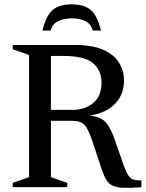

<svg xmlns="http://www.w3.org/2000/svg" viewBox="-20 -882 686 905"><path d="M40 -650V-670H333Q416 -670 467 -647.2Q518 -624.5 541.2 -586.2Q564.5 -548 564.5 -501.5Q564.5 -438 523.5 -394.2Q482.5 -350.5 404 -337Q452.5 -332 475.8 -308.2Q499 -284.5 518 -231.5L563.5 -101.5Q575.5 -68.5 586.2 -53.5Q597 -38.5 611.2 -34.8Q625.5 -31 646.5 -31.5V0.5Q594.5 4.5 562.2 3.2Q530 2 511 -7Q492 -16 480.8 -35Q469.5 -54 459 -85L416.5 -213.5Q403.5 -252 392.2 -273.5Q381 -295 364.2 -303.8Q347.5 -312.5 319 -312.5H220V-47L297 -20V0H40V-20L117 -47V-623ZM320.5 -364Q380 -364 419.2 -396.5Q458.5 -429 458.5 -491.5Q458.5 -551 417.8 -584.8Q377 -618.5 276 -618.5H220V-364ZM318 -795.5Q279 -795.5 253 -782Q227 -768.5 218.5 -738H180Q197 -808.5 228.2 -835Q259.5 -861.5 318 -861.5Q376.5 -861.5 407.8 -835Q439 -808.5 456 -738H417.5Q409 -768.5 383 -782Q357 -795.5 318 -795.5Z"/></svg>

Font: Newsreader Text Medium
Style: Regular
Weight: 500
Designer: Hugues Gentile
Foundry: Production Type
Version: Version 1.001